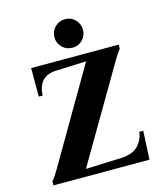

<svg xmlns="http://www.w3.org/2000/svg" viewBox="-127 -976 923 1072"><g transform="rotate(-15 334.5 -440.0)"><path d="M48 0V-23Q68 -47 84 -75L402 -620V-622L227 -615Q125 -611 119 -500H97V-665H603V-642Q584 -617 568 -590L248 -44V-42L453 -50Q521 -53 552.5 -87.5Q584 -122 588 -165H611L603 0ZM350 -715Q315 -715 291 -739Q267 -763 267 -797Q267 -831 291 -855.5Q315 -880 350 -880Q385 -880 408.5 -855.5Q432 -831 432 -797Q432 -763 408.5 -739Q385 -715 350 -715Z"/></g></svg>

Font: Bona Nova
Style: Bold
Weight: 700
Designer: Mateusz Machalski
Foundry: Capitalics
Version: Version 4.001; ttfautohint (v1.8.3)